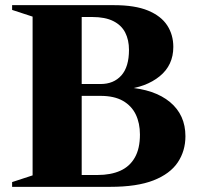

<svg xmlns="http://www.w3.org/2000/svg" viewBox="-20 -725 771 745"><path d="M168.5 -659 217.5 -705H422Q504 -705 554.5 -684Q605 -663 628.8 -626.5Q652.5 -590 652.5 -543Q652.5 -472 599.5 -429Q546.5 -386 462.5 -378L472.5 -386Q580 -378.5 639.8 -328.8Q699.5 -279 699.5 -196.5Q699.5 -139.5 669.8 -95Q640 -50.5 575.8 -25.2Q511.5 0 407.5 0H218L175 -46H358.5Q410 -46 446.8 -62.5Q483.5 -79 503.2 -113.8Q523 -148.5 523 -203Q523 -247 506.8 -280.8Q490.5 -314.5 456.8 -333.8Q423 -353 370 -353H174.5L168.5 -399H370.5Q421 -399 450.8 -432.2Q480.5 -465.5 480.5 -531.5Q480.5 -570 465.8 -598.8Q451 -627.5 419.5 -643.2Q388 -659 338 -659ZM27 0V-18.5L106.5 -44.5V-660.5L27 -686.5V-705H297V0Z"/></svg>

Font: Newsreader 60pt
Style: Bold
Weight: 700
Designer: Hugues Gentile
Foundry: Production Type
Version: Version 1.003